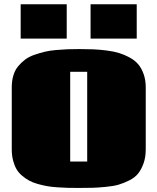

<svg xmlns="http://www.w3.org/2000/svg" viewBox="-20 -882 751 916"><path d="M36.1 0ZM632.3 -861.8V-697.8H412.1V-861.8ZM298.3 -861.8V-697.8H78.6V-861.8ZM357.4 14.6Q327.1 14.6 305.2 14.2Q283.2 13.7 254.4 11.7Q225.6 9.8 204.8 6.1Q184.1 2.4 159.9 -4.4Q135.7 -11.2 118.9 -20.5Q102.1 -29.8 85.2 -43.9Q68.4 -58.1 58.3 -75.7Q48.3 -93.3 42.2 -117.2Q36.1 -141.1 36.1 -169.9V-465.3Q36.1 -496.1 43.7 -521.7Q51.3 -547.4 66.2 -565.4Q81.1 -583.5 99.4 -597.4Q117.7 -611.3 143.1 -620.1Q168.5 -628.9 192.1 -634.8Q215.8 -640.6 246.8 -643.3Q277.8 -646 302.2 -647Q326.7 -647.9 357.9 -647.9Q396 -647.9 425 -646.7Q454.1 -645.5 488.8 -641.1Q523.4 -636.7 548.6 -628.9Q573.7 -621.1 598.9 -607.4Q624 -593.8 639.9 -574.7Q655.8 -555.7 665.5 -527.8Q675.3 -500 675.3 -464.8V-169.4Q675.3 -131.8 664.8 -102.5Q654.3 -73.2 638.9 -54Q623.5 -34.7 596.4 -21.2Q569.3 -7.8 545.9 -1Q522.5 5.9 484.9 9.5Q447.3 13.2 422.6 13.9Q397.9 14.6 357.4 14.6ZM314.9 -111.3H396V-539.6H314.9Z"/></svg>

Font: Coda
Style: Heavy
Weight: 800
Version: Version 2.000; ttfautohint (v0.8) -r 50 -G 200 -x